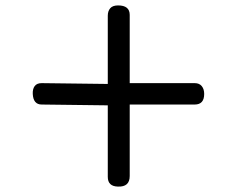

<svg xmlns="http://www.w3.org/2000/svg" viewBox="-20 -740 873 709"><path d="M459 -354V-90Q459 -49 415 -51Q378 -52 378 -87V-351L134 -354Q103 -354 101 -393Q100 -411 108 -422Q116 -433 134 -433L378 -430V-682Q378 -699 387 -709.5Q396 -720 416 -720Q459 -720 459 -685V-433H699Q716 -433 725 -422Q734 -411 734 -393Q734 -354 699 -354Z"/></svg>

Font: Gugi
Style: Regular
Weight: 400
Designer: HBKIM, TJKIM
Foundry: TAE System & Typefaces Co.
Version: Version 3.00